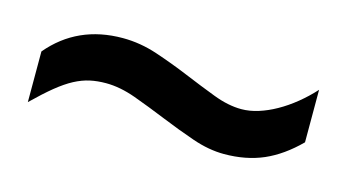

<svg xmlns="http://www.w3.org/2000/svg" viewBox="-35 -431 598 331"><g transform="rotate(15 264.0 -266.0)"><path d="M24.4 -280.8Q73.7 -339.4 154.3 -339.4Q185.5 -339.4 216.3 -329.1Q247.1 -318.8 276.4 -306.6Q305.7 -294.4 332.5 -284.2Q359.4 -273.9 382.8 -273.9Q397.5 -273.9 413.1 -278.8Q428.7 -283.7 444.3 -292.5Q460 -301.3 475.3 -313.7Q490.7 -326.2 503.9 -340.8V-247.1Q475.1 -218.3 444.1 -204.8Q413.1 -191.4 374 -191.4Q346.7 -191.4 317.1 -201.7Q287.6 -211.9 257.8 -224.1Q228 -236.3 199.7 -246.6Q171.4 -256.8 146.5 -256.8Q130.9 -256.8 117.7 -253.9Q104.5 -251 90.6 -243.7Q76.7 -236.3 60.8 -223.4Q44.9 -210.4 24.4 -190.4Z"/></g></svg>

Font: Arian AMU
Style: Regular
Weight: 400
Designer: Ruben Hakobyan (Tarumian)
Foundry: Ruben Hakobyan (Tarumian)
Version: Version 4.003